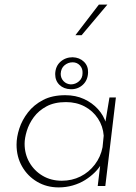

<svg xmlns="http://www.w3.org/2000/svg" viewBox="-20 -809 593 835"><path d="M235 6Q183 6 141.5 -18.5Q100 -43 76 -85Q52 -127 52 -180Q52 -213 64 -250Q76 -287 101.5 -320Q127 -353 167 -374Q207 -395 264 -395Q309 -395 345 -378.5Q381 -362 406 -334.5Q431 -307 442 -271L435 -258L456 -385H484L438 0H405L419 -117L423 -100Q412 -79 393 -60Q374 -41 350 -26Q326 -11 296.5 -2.5Q267 6 235 6ZM249 -23Q293 -23 330 -41.5Q367 -60 392.5 -93.5Q418 -127 426 -169L431 -219Q428 -260 406 -293.5Q384 -327 348 -346Q312 -365 267 -365Q217 -365 182.5 -346.5Q148 -328 127 -299.5Q106 -271 96.5 -239.5Q87 -208 87 -184Q87 -139 108 -102.5Q129 -66 165.5 -44.5Q202 -23 249 -23ZM220 -487Q221 -521 243 -540.5Q265 -560 296 -560Q326 -559 345 -540.5Q364 -522 363 -494Q362 -460 340 -440Q318 -420 287 -421Q257 -422 238.5 -440Q220 -458 220 -487ZM244 -488Q244 -469 256.5 -456Q269 -443 288 -442Q308 -442 323.5 -455.5Q339 -469 339 -491Q340 -511 327.5 -524.5Q315 -538 296 -538Q276 -538 260.5 -525Q245 -512 244 -488ZM447 -789 335 -656H308L410 -789Z"/></svg>

Font: Josefin Sans ExtraLight
Style: Italic
Weight: 250
Italic angle: -7°
Designer: Santiago Orozco
Foundry: Typemade
Version: Version 2.000